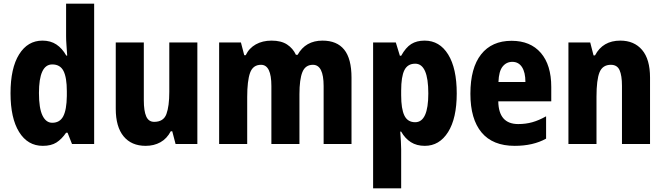

<svg xmlns="http://www.w3.org/2000/svg" viewBox="-20 -780 3599 1040"><path d="M212 10Q130 10 83.5 -65Q37 -140 37 -275Q37 -411 83.5 -485.5Q130 -560 210 -560Q254 -560 285.5 -539Q317 -518 339 -479H344Q342 -509 340 -536Q338 -563 338 -584V-760H490V0H370L346 -61H338Q314 -26 285.5 -8Q257 10 212 10ZM263 -115Q304 -115 322.5 -150Q341 -185 342 -260V-286Q342 -360 324 -395.5Q306 -431 263 -431Q191 -431 191 -276Q191 -194 210 -154.5Q229 -115 263 -115Z M1049 -550V0H931L913 -69H905Q884 -29 849 -9.5Q814 10 769 10Q692 10 649.5 -41.5Q607 -93 607 -191V-550H759V-237Q759 -179 772 -149.5Q785 -120 815 -120Q866 -120 881.5 -162.5Q897 -205 897 -282V-550Z M1727 -560Q1805 -560 1844.5 -511Q1884 -462 1884 -359V0H1733V-314Q1733 -429 1675 -429Q1634 -429 1618 -389.5Q1602 -350 1602 -270V0H1450V-314Q1450 -429 1394 -429Q1350 -429 1334.5 -385.5Q1319 -342 1319 -254V0H1167V-550H1285L1303 -481H1311Q1329 -519 1365.5 -539.5Q1402 -560 1451 -560Q1503 -560 1535 -539Q1567 -518 1583 -483H1592Q1635 -560 1727 -560Z M2280 -560Q2361 -560 2407.5 -485Q2454 -410 2454 -274Q2454 -139 2407 -64.5Q2360 10 2281 10Q2237 10 2205.5 -10Q2174 -30 2153 -67H2148Q2150 -38 2151.5 -14Q2153 10 2153 28V240H2001V-550H2124L2146 -478H2153Q2178 -523 2207.5 -541.5Q2237 -560 2280 -560ZM2229 -435Q2188 -435 2170.5 -400Q2153 -365 2153 -289V-264Q2153 -190 2170.5 -154Q2188 -118 2229 -118Q2300 -118 2300 -274Q2300 -435 2229 -435Z M2751 -559Q2853 -559 2909.5 -493.5Q2966 -428 2966 -309V-231H2679Q2681 -108 2787 -108Q2828 -108 2863.5 -118Q2899 -128 2938 -150V-29Q2868 10 2768 10Q2649 10 2588.5 -62.5Q2528 -135 2528 -272Q2528 -412 2586 -485.5Q2644 -559 2751 -559ZM2755 -445Q2723 -445 2702.5 -419.5Q2682 -394 2680 -336H2826Q2826 -388 2807.5 -416.5Q2789 -445 2755 -445Z M3340 -560Q3415 -560 3458 -509.5Q3501 -459 3501 -360V0H3349V-315Q3349 -371 3336 -400Q3323 -429 3289 -429Q3244 -429 3227.5 -388.5Q3211 -348 3211 -256V0H3059V-550H3177L3195 -480H3203Q3245 -560 3340 -560Z"/></svg>

Font: Noto Sans Devanagari Condensed ExtraBold
Style: Regular
Weight: 800
Width: 3
Designer: Jelle Bosma - Monotype Design Team
Foundry: Monotype Imaging Inc.
Version: Version 2.004; ttfautohint (v1.8.4.7-5d5b)